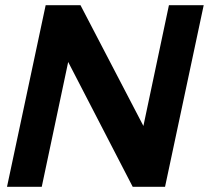

<svg xmlns="http://www.w3.org/2000/svg" viewBox="-20 -720 805 740"><path d="M7 0 156 -700H290.2L532.7 -234.6L631.1 -700H765.1L616.1 0H491.5L242.8 -481.1L140.9 0Z"/></svg>

Font: Red Hat Display VF
Style: Italic
Weight: 300
Italic angle: -12°
Designer: Pentagram, MCKL
Foundry: Pentagram, MCKL
Version: Version 1.023